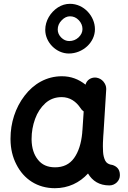

<svg xmlns="http://www.w3.org/2000/svg" viewBox="-20 -947 679 1015"><path d="M558.1 33.2C573.2 33.2 586.4 27.8 597.7 17.1C608.4 6.3 613.8 -6.3 613.8 -20.5V-22C613.8 -54.7 594.2 -68.4 575.2 -74.7C555.2 -77.1 542.5 -85 536.1 -98.1C529.8 -111.3 525.9 -126.5 524.9 -143.6C524.4 -151.9 523.9 -161.6 523.9 -173.3C523.9 -179.2 523.9 -199.7 525.9 -227.1C526.4 -233.4 526.9 -239.3 527.3 -245.6L541.5 -474.1V-478C541.5 -491.2 536.6 -503.4 526.9 -515.6C517.1 -527.3 504.4 -534.2 489.3 -536.6C486.8 -537.1 484.4 -537.1 481.9 -537.1C460.9 -537.1 438.5 -524.4 432.1 -499.5C395.5 -528.3 355.5 -543.9 307.1 -543.9C226.6 -543.9 158.2 -504.4 109.9 -440.9C61 -377.4 35.6 -296.9 35.6 -215.3V-209C36.1 -160.6 46.4 -116.7 66.4 -78.1C105.5 0 177.7 47.9 270 47.9C340.8 47.9 400.9 19 445.3 -29.8C468.3 9.3 504.9 33.2 558.1 33.2ZM271 -62.5C231.9 -62.5 201.7 -75.7 180.7 -102.5C159.2 -128.9 147.9 -164.1 147 -207.5V-213.4C147 -249.5 153.3 -284.7 165.5 -318.4C177.7 -352.1 195.8 -379.4 219.7 -401.4C243.7 -422.9 272.5 -433.6 306.2 -433.6C348.6 -433.6 381.8 -411.1 405.3 -376C409.7 -368.7 415 -362.8 422.4 -357.9L416 -261.2C416 -259.8 416 -257.8 415.5 -256.3C415 -254.9 415 -252.9 415 -251C415 -248.5 415 -246.1 414.6 -243.7C409.2 -188 395 -144 371.6 -111.3C348.1 -78.6 314.5 -62.5 271 -62.5ZM481.9 -792.5C481.9 -861.3 423.8 -926.8 350.1 -926.8C327.1 -926.8 306.2 -920.4 286.1 -907.7C246.6 -881.8 219.2 -837.4 219.2 -789.1C219.2 -722.7 277.8 -664.1 343.8 -664.1C417 -664.1 481.9 -722.2 481.9 -792.5ZM416 -793.5C416 -777.3 409.2 -762.7 395.5 -749.5C381.3 -736.3 364.7 -730 345.7 -730C330.1 -730 315.9 -736.3 303.7 -748.5C291.5 -760.7 285.2 -774.9 285.2 -791C285.2 -809.1 292 -825.7 306.2 -839.8C319.8 -854 334.5 -860.8 350.1 -860.8C368.2 -860.8 383.3 -854 396.5 -840.3C409.7 -826.2 416 -810.5 416 -793.5Z"/></svg>

Font: Mikhak SemiBold
Style: Regular
Weight: 600
Designer: Amin Abedi
Version: Version 3.2